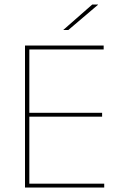

<svg xmlns="http://www.w3.org/2000/svg" viewBox="-20 -844 547 864"><path d="M92.5 0V-639H112V0ZM99 0V-17.5H449V0ZM102.5 -319V-336.5H439.5V-319ZM98 -621.5V-639H446.5V-621.5ZM395 -823.5H421V-822.5L287.5 -709H265V-709.5Z"/></svg>

Font: Anek Latin Medium Thin
Style: Regular
Weight: 250
Version: Version 1.003